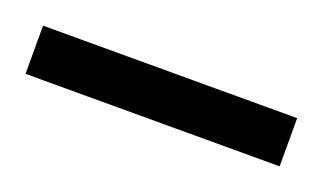

<svg xmlns="http://www.w3.org/2000/svg" viewBox="-26 -715 321 191"><g transform="rotate(20 134.5 -619.5)"><path d="M0 -594H269V-645H0Z"/></g></svg>

Font: Arthouse Owned
Style: Regular
Weight: 400
Designer: Jeremy Tribby
Foundry: Tribby Type
Version: Version 1.000;PS 001.000;hotconv 1.0.88;makeotf.lib2.5.64775